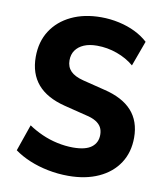

<svg xmlns="http://www.w3.org/2000/svg" viewBox="-82 -784 739 862"><g transform="rotate(10 287.5 -352.5)"><path d="M287 11Q240 11 194.5 2Q149 -7 109.5 -23.5Q70 -40 40 -62L82 -183Q110 -164 143.5 -149Q177 -134 214 -126Q251 -118 286 -118Q343 -118 370 -138.5Q397 -159 397 -195Q397 -215 389 -229.5Q381 -244 363.5 -254.5Q346 -265 318 -271L218 -296Q134 -317 92.5 -365.5Q51 -414 51 -490Q51 -559 83.5 -609.5Q116 -660 174.5 -688Q233 -716 310 -716Q352 -716 392.5 -707Q433 -698 466.5 -681.5Q500 -665 525 -642L483 -527Q450 -555 405.5 -571Q361 -587 314 -587Q279 -587 254.5 -576.5Q230 -566 216.5 -547Q203 -528 203 -501Q203 -471 221.5 -452Q240 -433 279 -423L379 -398Q464 -378 506.5 -331Q549 -284 549 -209Q549 -142 516.5 -92.5Q484 -43 425 -16Q366 11 287 11Z"/></g></svg>

Font: Nunito Sans 12pt ExtraLight
Style: Weight 830 Width 84 Optical size 12.0 YTLC 445
Weight: 830
Width: 4
Designer: Vernon Adams
Foundry: Vernon Adams
Version: Version 3.101;gftools[0.9.27]